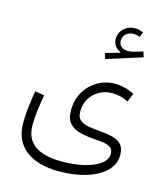

<svg xmlns="http://www.w3.org/2000/svg" viewBox="-135 -834 999 1156"><g transform="rotate(15 364.5 -255.5)"><path d="M614.3 -719.2 602.5 -688Q593.8 -691.9 584.2 -694.1Q574.7 -696.3 564 -696.3Q535.2 -696.3 516.6 -679.9Q498 -663.6 498 -637.7Q498 -613.8 513.9 -600.6Q529.8 -587.4 556.2 -587.4Q575.7 -587.4 597.7 -594.2L646.5 -609.4L657.2 -575.7L435.5 -505.4L424.8 -540L513.2 -565.4V-570.3Q491.7 -578.6 478.8 -596.9Q465.8 -615.2 465.8 -639.2Q465.8 -678.2 493.9 -704.8Q522 -731.4 564.5 -731.4Q577.1 -731.4 589.6 -728Q602.1 -724.6 614.3 -719.2ZM653.8 -347.2 632.3 -293.5Q582 -318.4 531.7 -318.4Q487.3 -318.4 451.2 -298.3Q415 -278.3 393.8 -243.2Q372.6 -208 372.6 -161.6Q372.6 -126 392.1 -109.4Q411.6 -92.8 445.1 -86.9Q478.5 -81.1 521 -77.6Q561.5 -74.7 596.2 -66.4Q630.9 -58.1 652.1 -35.9Q673.3 -13.7 673.3 30.3Q673.3 87.4 630.4 129.9Q587.4 172.4 512.5 196Q437.5 219.7 341.8 219.7Q207.5 219.7 133.1 161.6Q58.6 103.5 58.6 -8.3Q58.6 -49.8 63.7 -97.9Q68.8 -146 79.6 -209.5L137.7 -199.2Q126 -133.3 121.1 -91.3Q116.2 -49.3 116.2 -9.8Q116.2 76.2 173.6 117.2Q231 158.2 341.3 158.2Q418.9 158.2 481.4 143.1Q543.9 127.9 580.3 100.6Q616.7 73.2 616.7 37.6Q616.7 11.2 600.1 -1Q583.5 -13.2 556.4 -17.3Q529.3 -21.5 498 -22.9Q450.2 -26.4 408.7 -36.4Q367.2 -46.4 342 -73.7Q316.9 -101.1 316.9 -156.2Q316.9 -219.7 346.2 -269.8Q375.5 -319.8 424.6 -348.6Q473.6 -377.4 533.7 -377.4Q562 -377.4 592.5 -370.1Q623 -362.8 653.8 -347.2Z"/></g></svg>

Font: Estedad-FD Light
Style: Regular
Weight: 300
Designer: Amin Abedi
Version: Version 7.3